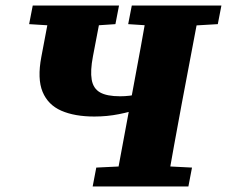

<svg xmlns="http://www.w3.org/2000/svg" viewBox="-20 -672 818 692"><path d="M320 -252Q249 -252 201 -273Q153 -294 133.5 -341Q114 -388 129 -467L164 -652H350L315 -469Q305 -417 310.5 -385Q316 -353 340.5 -339Q365 -325 413 -325Q447 -325 480 -333Q513 -341 551 -355L546 -305Q522 -293 486.5 -281Q451 -269 408.5 -260.5Q366 -252 320 -252ZM85 -585 98 -652H409L396 -585L277 -577H213ZM314 0 327 -68 471 -75H535L672 -68L659 0ZM394 0 460 -355Q474 -429 487.5 -503.5Q501 -578 514 -652H702L635 -298Q621 -223 607.5 -148.5Q594 -74 581 0ZM442 -585 455 -652H778L765 -585L629 -577H565Z"/></svg>

Font: Source Serif 4 Black
Style: Italic
Weight: 900
Italic angle: -12°
Designer: Frank Grießhammer
Foundry: Adobe Systems Incorporated
Version: Version 4.004;hotconv 1.0.116;makeotfexe 2.5.65601